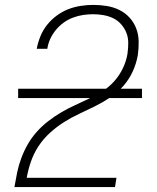

<svg xmlns="http://www.w3.org/2000/svg" viewBox="-20 -763 640 783"><path d="M39 0V-1Q44 -31 50 -60Q56 -89 67 -118.5Q78 -148 93.5 -175Q109 -202 130.5 -226Q152 -250 177.5 -269.5Q203 -289 230 -305Q257 -321 286 -334Q315 -347 343.5 -361Q372 -375 399 -392Q426 -409 447 -433Q468 -457 481.5 -485.5Q495 -514 500 -544Q500 -544 500 -544.5Q500 -545 500 -545Q503 -566 503 -588Q503 -610 495.5 -629Q488 -648 474.5 -663.5Q461 -679 443 -688Q425 -697 403.5 -701Q382 -705 360 -705Q340 -705 319.5 -702Q299 -699 278.5 -691.5Q258 -684 240 -671Q222 -658 208 -641Q194 -624 185 -604.5Q176 -585 173 -564Q173 -564 173 -564Q173 -564 173 -564H130Q130 -564 130 -564Q130 -564 130 -565Q135 -591 145 -615.5Q155 -640 172 -661.5Q189 -683 211.5 -699.5Q234 -716 258.5 -725.5Q283 -735 309 -739Q335 -743 360 -743Q389 -743 416 -738.5Q443 -734 466.5 -722.5Q490 -711 508 -691.5Q526 -672 535.5 -647Q545 -622 545.5 -594Q546 -566 542 -538Q536 -504 521.5 -472Q507 -440 483.5 -413Q460 -386 430 -366Q400 -346 368 -330Q336 -314 303.5 -299Q271 -284 241 -265Q211 -246 184 -221.5Q157 -197 137.5 -167.5Q118 -138 106.5 -105Q95 -72 89 -38H455L449 0ZM54 -363V-401H559V-363Z"/></svg>

Font: Iosevka Curly XLtEx
Style: Italic
Weight: 200
Width: 7
Italic angle: -9°
Monospace: yes
Designer: Belleve Invis
Foundry: Belleve Invis
Version: Version 11.1.0; ttfautohint (v1.8.3)